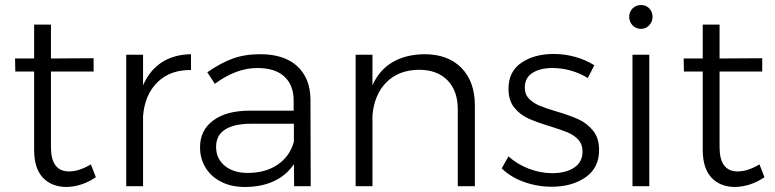

<svg xmlns="http://www.w3.org/2000/svg" viewBox="-20 -742 3089 765"><path d="M362 -36Q308 1 246 3Q186 3 151 -34Q116 -71 116 -145V-457H41L40 -509H116V-644H183V-509L353 -510V-457H183V-156Q183 -59 255 -59Q295 -59 342 -87Z M741 -526V-463Q658 -464 607.5 -414.5Q557 -365 550 -280V0H483V-524H550V-402Q576 -462 624.5 -493.5Q673 -525 741 -526Z M1152 0 1151 -88Q1120 -42 1070 -19.5Q1020 3 955 3Q902 3 861.5 -17.5Q821 -38 799 -74Q777 -110 777 -155Q777 -223 829.5 -262Q882 -301 974 -301H1150V-341Q1150 -403 1113 -437Q1076 -471 1005 -471Q921 -471 836 -408L806 -454Q859 -491 907 -508.5Q955 -526 1017 -526Q1112 -526 1164 -478.5Q1216 -431 1217 -347L1218 0ZM1151 -177V-249H982Q913 -249 877 -226Q841 -203 841 -157Q841 -110 875.5 -81.5Q910 -53 967 -53Q1037 -53 1085.5 -85.5Q1134 -118 1151 -177Z M1872 -322V0H1804V-306Q1804 -380 1763 -422Q1722 -464 1649 -464Q1568 -463 1519.5 -414Q1471 -365 1464 -282V0H1397V-524H1464V-402Q1491 -463 1543.5 -494Q1596 -525 1671 -526Q1765 -526 1818.5 -471.5Q1872 -417 1872 -322Z M2182 -471Q2132 -471 2101.5 -451.5Q2071 -432 2071 -393Q2071 -366 2087.5 -349Q2104 -332 2128.5 -321.5Q2153 -311 2197 -298Q2251 -282 2285 -266.5Q2319 -251 2343 -221.5Q2367 -192 2367 -144Q2367 -73 2313 -35.5Q2259 2 2178 2Q2121 2 2068 -17Q2015 -36 1979 -71L2006 -119Q2040 -88 2086.5 -70Q2133 -52 2181 -52Q2234 -52 2267.5 -74Q2301 -96 2301 -138Q2301 -167 2284 -185.5Q2267 -204 2241.5 -214.5Q2216 -225 2171 -239Q2118 -255 2085 -270Q2052 -285 2029 -313.5Q2006 -342 2006 -388Q2006 -457 2057.5 -492Q2109 -527 2186 -527Q2231 -527 2273 -515Q2315 -503 2348 -482L2322 -431Q2292 -450 2255 -460.5Q2218 -471 2182 -471Z M2500 -524H2567V0H2500ZM2580 -675Q2580 -655 2566.5 -641Q2553 -627 2534 -627Q2514 -627 2500.5 -641Q2487 -655 2487 -675Q2487 -695 2500.5 -708.5Q2514 -722 2534 -722Q2554 -722 2567 -708.5Q2580 -695 2580 -675Z M3026 -36Q2972 1 2910 3Q2850 3 2815 -34Q2780 -71 2780 -145V-457H2705L2704 -509H2780V-644H2847V-509L3017 -510V-457H2847V-156Q2847 -59 2919 -59Q2959 -59 3006 -87Z"/></svg>

Font: Gontserrat Light
Style: Regular
Weight: 300
Designer: Julieta Ulanovsky
Foundry: Julieta Ulanovsky
Version: Version 6.001